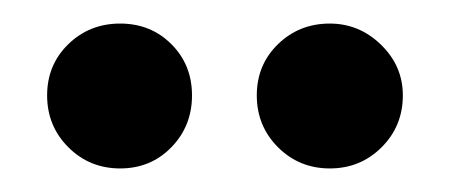

<svg xmlns="http://www.w3.org/2000/svg" viewBox="-20 -783 382 163"><path d="M125.5 -658Q108 -640 82 -640Q56 -640 38 -658Q20 -676 20 -702Q20 -728 38 -745.5Q56 -763 82 -763Q108 -763 125.5 -745.5Q143 -728 143 -702Q143 -676 125.5 -658ZM260 -763Q285 -763 303.5 -745Q322 -727 322 -702Q322 -676 304 -658Q286 -640 260 -640Q234 -640 216 -658Q198 -676 198 -702Q198 -728 216 -745.5Q234 -763 260 -763Z"/></svg>

Font: Plus Jakarta Display
Style: Regular
Weight: 400
Designer: Gumpita Rahayu
Foundry: Tokotype Studio
Version: Version 1.000;hotconv 1.0.109;makeotfexe 2.5.65596